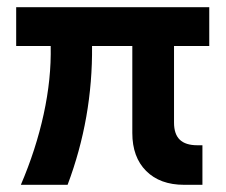

<svg xmlns="http://www.w3.org/2000/svg" viewBox="-20 -514 629 534"><path d="M168 0H38Q80 -98 101.5 -196.5Q123 -295 121 -386H25V-494H562V-386H464V-173Q464 -141 480 -125.5Q496 -110 529 -110H543V0H492Q425 0 386.5 -38.5Q348 -77 348 -144V-386H236Q237 -286 220 -189.5Q203 -93 168 0Z"/></svg>

Font: Blinker SemiBold
Style: Regular
Weight: 600
Designer: Juergen Huber
Foundry: supertype
Version: Version 1.015;PS 1.15;hotconv 1.0.88;makeotf.lib2.5.647800